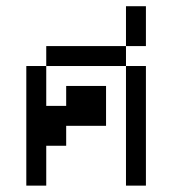

<svg xmlns="http://www.w3.org/2000/svg" viewBox="-20 -582 540 602"><path d="M437.5 -437.5H375V-562.5H437.5ZM62.5 -375H125V-250H187.5V-312.5H312.5V-187.5H187.5V-125H125V0H62.5ZM125 -437.5H375V-375H125ZM375 -375H437.5V0H375Z"/></svg>

Font: 寒蝉点阵体 16px
Style: Regular
Weight: 400
Designer: Designed by Warren2060
Foundry: ChillType
Version: Version 1.000